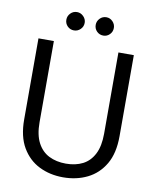

<svg xmlns="http://www.w3.org/2000/svg" viewBox="-95 -947 833 1031"><g transform="rotate(10 321.0 -431.5)"><path d="M320 12Q248 12 189.5 -17Q131 -46 96 -105.5Q61 -165 61 -258V-700H145V-257Q145 -189 167.5 -146Q190 -103 230 -83Q270 -63 322 -63Q375 -63 414 -83Q453 -103 475 -146Q497 -189 497 -257V-700H581V-258Q581 -165 546 -105.5Q511 -46 452 -17Q393 12 320 12ZM241 -775Q220 -775 205.5 -789.5Q191 -804 191 -825Q191 -845 205.5 -860Q220 -875 241 -875Q261 -875 276 -860Q291 -845 291 -825Q291 -804 276 -789.5Q261 -775 241 -775ZM401 -775Q380 -775 365.5 -789.5Q351 -804 351 -825Q351 -845 365.5 -860Q380 -875 401 -875Q421 -875 435.5 -860Q450 -845 450 -825Q450 -804 435.5 -789.5Q421 -775 401 -775Z"/></g></svg>

Font: DM Sans 28pt
Style: Regular
Weight: 400
Version: Version 4.004;gftools[0.9.30]